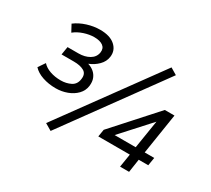

<svg xmlns="http://www.w3.org/2000/svg" viewBox="-143 -980 1380 1255"><g transform="rotate(30 547.0 -352.5)"><path d="M239 -233Q185 -233 139 -248.5Q93 -264 67 -293L102 -344Q123 -320 160 -307Q197 -294 241 -294Q283 -294 316.5 -311Q350 -328 355 -370Q361 -411 332.5 -427.5Q304 -444 255 -444H162L172 -505H254Q302 -505 336 -525Q370 -545 376 -582Q381 -615 358 -632Q335 -649 292 -649Q256 -649 216 -636Q176 -623 146 -599L118 -651Q155 -679 204 -694.5Q253 -710 301 -710Q376 -710 414.5 -675.5Q453 -641 446 -590Q441 -552 412 -523Q383 -494 345 -479L344 -478Q370 -470 389 -454Q408 -438 417.5 -414Q427 -390 423 -357Q418 -319 391 -291Q364 -263 323.5 -248Q283 -233 239 -233ZM350 25 299 -5 827 -730 877 -700ZM860 0 876 -100H638L647 -155L928 -467H1001L953 -161H1025L1015 -100H943L928 0ZM885 -161 920 -380H925L707 -140L708 -161Z"/></g></svg>

Font: Nunito Sans 7pt
Style: Italic
Weight: 400
Italic angle: -9°
Designer: Vernon Adams
Foundry: Vernon Adams
Version: Version 3.101;gftools[0.9.27]